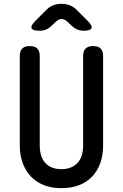

<svg xmlns="http://www.w3.org/2000/svg" viewBox="-20 -970 640 1000"><path d="M83 -678Q83 -705 96 -717.5Q109 -730 135 -730Q161 -730 174 -717.5Q187 -705 187 -678V-213Q187 -185 193.5 -162.5Q200 -140 214 -123.5Q228 -107 249.5 -98Q271 -89 300 -89Q329 -89 350.5 -98.5Q372 -108 386 -124Q400 -140 406.5 -163Q413 -186 413 -213V-678Q413 -705 426 -717.5Q439 -730 465 -730Q491 -730 504 -717.5Q517 -705 517 -678V-213Q517 -162 502.5 -121Q488 -80 460 -50.5Q432 -21 391.5 -5.5Q351 10 300 10Q248 10 208 -6Q168 -22 140.5 -51Q113 -80 98 -121.5Q83 -163 83 -213ZM187 -810Q150 -810 144.5 -823Q139 -836 165 -862L219 -916Q236 -934 256 -942Q276 -950 300 -950Q324 -950 344.5 -942Q365 -934 382 -916L437 -861Q462 -836 456.5 -823Q451 -810 416 -810Q397 -810 382 -816.5Q367 -823 354 -835L331 -857Q316 -871 300.5 -871Q285 -871 270 -856L249 -836Q236 -823 220.5 -816.5Q205 -810 187 -810Z"/></svg>

Font: Maple Mono Medium
Style: Regular
Weight: 500
Monospace: yes
Designer: subframe7536
Version: Version 7.000